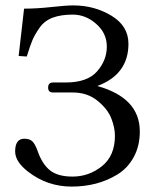

<svg xmlns="http://www.w3.org/2000/svg" viewBox="-20 -678 582 710"><path d="M248 -25Q309 -25 357 -63.5Q405 -102 405 -176Q405 -206 391.5 -240.5Q378 -275 340.5 -305.5Q303 -336 249 -336H176Q158 -336 158 -354Q158 -373 176 -373H223Q303 -373 339 -414Q375 -455 375 -506Q375 -555 336 -589.5Q297 -624 249 -624Q205 -624 174.5 -612.5Q144 -601 126 -575Q108 -549 99.5 -528.5Q91 -508 79 -469L49 -471L69 -646Q116 -646 170 -652Q224 -658 251 -658Q329 -658 392 -620Q455 -582 455 -516Q455 -403 340 -360Q497 -316 497 -192Q497 -138 474.5 -97Q452 -56 414.5 -33Q377 -10 334.5 1Q292 12 245 12Q155 12 84 -43Q36 -80 36 -118Q36 -165 70 -165Q90 -165 100 -155Q110 -145 119 -120Q136 -71 165 -48Q194 -25 248 -25Z"/></svg>

Font: Libertinus Sans
Style: Regular
Weight: 400
Designer: Philipp H. Poll
Foundry: Khaled Hosny
Version: Version 6.1